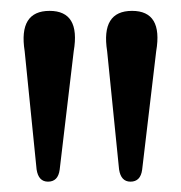

<svg xmlns="http://www.w3.org/2000/svg" viewBox="-20 -800 341 362"><path d="M226 -457.5Q208 -457.5 204.5 -480.5L182 -703.5Q170 -779.5 229 -779.5Q287.5 -779.5 274.5 -703.5L248 -480Q245 -457.5 226 -457.5ZM70.5 -457.5Q52.5 -457.5 49 -480.5L26.5 -703.5Q14.5 -779.5 73.5 -779.5Q132 -779.5 119 -703.5L92.5 -480Q89.5 -457.5 70.5 -457.5Z"/></svg>

Font: Fraunces 72pt S050
Style: Regular
Weight: 400
Version: Version 1.000; ttfautohint (v1.8.3)